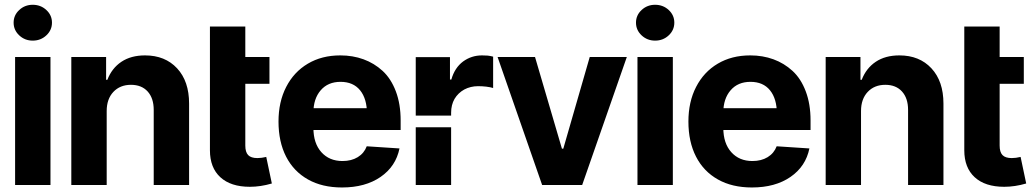

<svg xmlns="http://www.w3.org/2000/svg" viewBox="-20 -789 4409 819"><path d="M195.3 0H44.4V-545.9H195.3ZM119.6 -615.7Q85.9 -615.7 62 -638.2Q38.1 -660.6 38.1 -692.4Q38.1 -724.1 62 -746.3Q85.9 -768.6 119.6 -768.6Q153.8 -768.6 177.7 -746.3Q201.7 -724.1 201.7 -692.4Q201.7 -660.6 177.7 -638.2Q153.8 -615.7 119.6 -615.7Z M435.1 -315.4V0H284.2V-545.9H432.6V-448.7H438Q457 -498 497.8 -525.4Q538.6 -552.7 598.6 -552.7Q684.1 -552.7 735.4 -497.6Q786.6 -442.4 786.6 -347.2V0H635.7V-320.3Q635.7 -370.1 609.9 -398.7Q584 -427.2 538.6 -427.2Q492.2 -427.2 463.6 -397Q435.1 -366.7 435.1 -315.4Z M952.1 -545.9H1129.4V-431.6H952.1ZM875.5 -147.9V-675.8H1026.4V-168Q1026.4 -140.1 1038.6 -127.4Q1050.8 -114.7 1078.1 -114.7Q1095.2 -114.7 1115.7 -119.6L1139.6 -6.3Q1091.3 7.8 1045.9 7.8Q964.4 7.8 919.9 -33Q875.5 -73.7 875.5 -147.9Z M1439 10.7Q1354.5 10.7 1293.9 -23.4Q1232.9 -57.6 1200.4 -120.8Q1168 -184.1 1168 -270.5Q1168 -354.5 1200.7 -418Q1233.4 -481.9 1293 -517.3Q1352.5 -552.7 1431.6 -552.7Q1484.9 -552.7 1530.5 -536.1Q1576.2 -519.5 1612.1 -486.6Q1647.9 -453.6 1668.5 -399.4Q1689 -345.2 1689 -275.4V-234.4H1228V-327.6H1615.7L1545.4 -303.2Q1545.4 -367.7 1516.1 -403.8Q1486.8 -439.9 1432.6 -439.9Q1378.9 -439.9 1347.9 -403.8Q1316.9 -367.7 1316.9 -309.1V-243.2Q1316.9 -177.7 1350.8 -139.9Q1384.8 -102.1 1440.9 -102.1Q1479 -102.1 1506.1 -118.7Q1533.2 -135.3 1544.4 -165L1684.1 -155.8Q1668.5 -79.1 1603.3 -34.2Q1538.1 10.7 1439 10.7Z M1753.4 -295.9V-545.4H1899.4V-449.7H1905.3Q1919.4 -500 1955.6 -526.9Q1991.2 -552.7 2036.1 -552.7Q2043 -552.7 2060.5 -551.8Q2072.8 -550.3 2083.5 -547.4V-413.6Q2073.2 -417 2054.2 -419.4Q2037.1 -421.4 2019.5 -421.4Q1987.3 -421.4 1960.4 -407.2Q1934.1 -392.6 1918.9 -367.2Q1904.3 -341.8 1904.3 -308.1V-295.9ZM1753.4 0V-246.1H1904.3V0Z M2495.6 -545.9H2653.8L2463.4 0H2292.5L2102.5 -545.9H2262.2L2377 -154.8H2382.8Z M2850.1 0H2699.2V-545.9H2850.1ZM2774.4 -615.7Q2740.7 -615.7 2716.8 -638.2Q2692.9 -660.6 2692.9 -692.4Q2692.9 -724.1 2716.8 -746.3Q2740.7 -768.6 2774.4 -768.6Q2808.6 -768.6 2832.5 -746.3Q2856.4 -724.1 2856.4 -692.4Q2856.4 -660.6 2832.5 -638.2Q2808.6 -615.7 2774.4 -615.7Z M3187.5 10.7Q3103 10.7 3042.5 -23.4Q2981.4 -57.6 2949 -120.8Q2916.5 -184.1 2916.5 -270.5Q2916.5 -354.5 2949.2 -418Q2981.9 -481.9 3041.5 -517.3Q3101.1 -552.7 3180.2 -552.7Q3233.4 -552.7 3279.1 -536.1Q3324.7 -519.5 3360.6 -486.6Q3396.5 -453.6 3417 -399.4Q3437.5 -345.2 3437.5 -275.4V-234.4H2976.6V-327.6H3364.3L3293.9 -303.2Q3293.9 -367.7 3264.6 -403.8Q3235.4 -439.9 3181.2 -439.9Q3127.4 -439.9 3096.4 -403.8Q3065.4 -367.7 3065.4 -309.1V-243.2Q3065.4 -177.7 3099.4 -139.9Q3133.3 -102.1 3189.5 -102.1Q3227.5 -102.1 3254.6 -118.7Q3281.7 -135.3 3293 -165L3432.6 -155.8Q3417 -79.1 3351.8 -34.2Q3286.6 10.7 3187.5 10.7Z M3652.8 -315.4V0H3502V-545.9H3650.4V-448.7H3655.8Q3674.8 -498 3715.6 -525.4Q3756.3 -552.7 3816.4 -552.7Q3901.9 -552.7 3953.1 -497.6Q4004.4 -442.4 4004.4 -347.2V0H3853.5V-320.3Q3853.5 -370.1 3827.6 -398.7Q3801.8 -427.2 3756.3 -427.2Q3710 -427.2 3681.4 -397Q3652.8 -366.7 3652.8 -315.4Z M4169.9 -545.9H4347.2V-431.6H4169.9ZM4093.3 -147.9V-675.8H4244.1V-168Q4244.1 -140.1 4256.3 -127.4Q4268.6 -114.7 4295.9 -114.7Q4313 -114.7 4333.5 -119.6L4357.4 -6.3Q4309.1 7.8 4263.7 7.8Q4182.1 7.8 4137.7 -33Q4093.3 -73.7 4093.3 -147.9Z"/></svg>

Font: Inter Tight Stencil
Style: Bold
Weight: 700
Designer: Rasmus Andersson
Foundry: rsms
Version: Version 3.004;Glyphs 3.1.2 (3151)